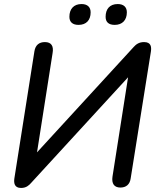

<svg xmlns="http://www.w3.org/2000/svg" viewBox="-20 -920 782 949"><path d="M84 9C110 9 123 -4 133 -15L613 -538L536 -47C531 -13 544 7 575 7C603 7 622 -8 626 -39L726 -666C729 -688 727 -712 692 -712C666 -712 652 -700 641 -688L163 -167L240 -658C246 -692 234 -712 202 -712C174 -712 155 -698 150 -666L51 -38C48 -17 50 9 84 9ZM547 -797C585 -797 607 -821 607 -859C607 -885 591 -900 562 -900C523 -900 502 -876 502 -837C502 -811 517 -797 547 -797ZM368 -797C407 -797 428 -821 428 -859C428 -885 412 -900 383 -900C345 -900 323 -876 323 -837C323 -811 339 -797 368 -797Z"/></svg>

Font: SN Pro Medium
Style: Italic
Weight: 400
Italic angle: -9°
Designer: Tobias Whetton
Foundry: Supernotes
Version: Version 1.001;Glyphs 3.2 (3249)